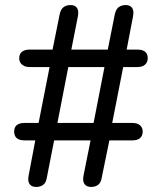

<svg xmlns="http://www.w3.org/2000/svg" viewBox="-20 -732 640 759"><path d="M123 7Q104 7 96.5 -5Q89 -17 93 -37L121 -185L156 -177H77Q64 -177 54.5 -181Q45 -185 40.5 -193Q36 -201 36 -212Q36 -229 46.5 -237.5Q57 -246 77 -246H169L131 -238L178 -477L205 -467H97Q84 -467 75 -471.5Q66 -476 61 -483.5Q56 -491 56 -502Q56 -519 67 -527.5Q78 -536 97 -536H218L186 -527L216 -676Q220 -695 231 -703.5Q242 -712 259 -712Q277 -712 284.5 -700.5Q292 -689 288 -668L262 -536H406L434 -676Q438 -695 449 -703.5Q460 -712 477 -712Q495 -712 502.5 -700.5Q510 -689 506 -668L479 -527L452 -536H523Q537 -536 546 -532Q555 -528 559.5 -520.5Q564 -513 564 -502Q564 -486 553.5 -476.5Q543 -467 523 -467H438L469 -477L422 -238L395 -246H503Q516 -246 525 -242Q534 -238 539 -230.5Q544 -223 544 -212Q544 -195 533.5 -186Q523 -177 503 -177H382L414 -185L382 -29Q379 -10 368 -1.5Q357 7 340 7Q322 7 314 -4.5Q306 -16 310 -37L338 -177H194L165 -29Q162 -10 151 -1.5Q140 7 123 7ZM207 -246H350L393 -467H250Z"/></svg>

Font: Nunito ExtraLight SemiBold
Style: Regular
Weight: 600
Version: Version 3.602